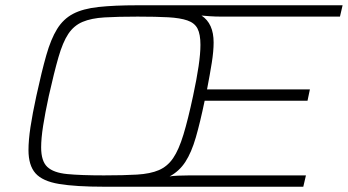

<svg xmlns="http://www.w3.org/2000/svg" viewBox="-20 -708 1319 728"><path d="M375 0Q267 0 204 -10.5Q141 -21 114.5 -51Q88 -81 88 -139Q88 -176 95.5 -226Q103 -276 118 -345Q138 -437 155.5 -498.5Q173 -560 196.5 -598Q220 -636 257 -655.5Q294 -675 353.5 -681.5Q413 -688 501 -688H1279L1269 -645H822Q796 -645 775 -646.5Q754 -648 744 -649Q767 -634 778.5 -608.5Q790 -583 790 -547Q790 -514 783 -470Q776 -426 765 -369H1155L1146 -326H756Q739 -244 722.5 -187Q706 -130 683 -94.5Q660 -59 623 -39Q633 -41 655 -42Q677 -43 700 -43H1140L1130 0ZM374 -43Q449 -43 499.5 -46Q550 -49 582.5 -63Q615 -77 636.5 -108.5Q658 -140 675.5 -197.5Q693 -255 712 -344Q726 -409 733 -457Q740 -505 740 -538Q740 -578 729 -599.5Q718 -621 690.5 -630.5Q663 -640 617.5 -642.5Q572 -645 502 -645Q427 -645 376.5 -642Q326 -639 293 -625Q260 -611 239 -579.5Q218 -548 201.5 -490.5Q185 -433 165 -344Q151 -279 143.5 -231Q136 -183 136 -149Q136 -97 159.5 -75Q183 -53 235 -48Q287 -43 374 -43Z"/></svg>

Font: Saira Expanded ExtraLight
Style: Italic
Weight: 250
Width: 7
Italic angle: -12°
Designer: Hector Gatti with collaboration of the Omnibus-Type team
Foundry: Omnibus-Type
Version: Version 1.101